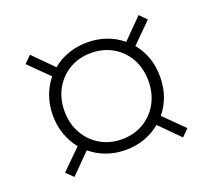

<svg xmlns="http://www.w3.org/2000/svg" viewBox="-92 -749 812 733"><g transform="rotate(-20 314.5 -382.5)"><path d="M563 -161.6 535.2 -133.8 456.1 -213.4Q427.7 -189.5 391.6 -176.5Q355.5 -163.6 314.5 -163.6Q273.4 -163.6 237.3 -176.5Q201.2 -189.5 172.9 -213.4L93.8 -133.8L65.9 -161.6L145.5 -240.2Q122.1 -269 109.4 -305.2Q96.7 -341.3 96.7 -382.3Q96.7 -423.3 109.4 -459.5Q122.1 -495.6 145.5 -523.9L65.9 -602.5L93.8 -630.4L172.9 -550.8Q201.2 -574.7 237.3 -587.4Q273.4 -600.1 314.5 -600.1Q356 -600.1 391.8 -587.4Q427.7 -574.7 456.1 -550.8L535.2 -630.9L563 -603L483.4 -523.9Q507.3 -495.6 519.8 -459.5Q532.2 -423.3 532.2 -382.3Q532.2 -341.3 519.8 -305.2Q507.3 -269 483.4 -240.2ZM314.5 -207Q363.8 -207 402.3 -229.7Q440.9 -252.4 462.9 -292.2Q484.9 -332 484.9 -382.3Q484.9 -433.1 462.9 -472.7Q440.9 -512.2 402.3 -534.7Q363.8 -557.1 314.5 -557.1Q265.6 -557.1 227.1 -534.7Q188.5 -512.2 166.3 -472.7Q144 -433.1 144 -382.3Q144 -332 166.3 -292.2Q188.5 -252.4 227.1 -229.7Q265.6 -207 314.5 -207Z"/></g></svg>

Font: Kumbh Sans Light
Style: Regular
Weight: 300
Version: Version 1.004